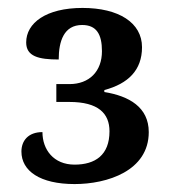

<svg xmlns="http://www.w3.org/2000/svg" viewBox="-20 -844 440 484"><path d="M168 -380C250 -380 355 -413 355 -511C355 -574 305 -602 243 -612V-617C303 -633 338 -667 338 -725C338 -787 279 -824 188 -824C96 -824 46 -786 46 -737C46 -702 77 -694 128 -694C128 -740 141 -781 187 -781C223 -781 237 -758 237 -715C237 -664 205 -632 155 -632H122V-587H155C228 -587 256 -558 256 -513C256 -453 220 -429 168 -429C115 -429 87 -467 87 -511C51 -511 34 -489 34 -462C34 -413 81 -380 168 -380Z"/></svg>

Font: Noto Serif Semi
Style: Regular
Weight: 600
Designer: Monotype Design Team
Foundry: Monotype Imaging Inc.
Version: Version 1.002